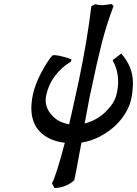

<svg xmlns="http://www.w3.org/2000/svg" viewBox="-20 -714 691 969"><path d="M349.1 -175.8 377.9 -307.1Q420.9 -513.7 440.9 -682.1L459 -692.9Q480 -688 493.2 -688Q501.5 -688 513.9 -689.5Q526.4 -690.9 534.7 -692.4L543 -693.8L553.2 -684.1Q516.6 -586.4 493.4 -495.4Q470.2 -404.3 439 -254.9Q438 -251.5 434.8 -236.6Q431.6 -221.7 430.2 -212.9Q410.2 -109.9 407.2 -90.8Q467.3 -105.5 512.9 -149.7Q558.6 -193.8 568.8 -240.2Q576.2 -272.9 576.2 -300.8Q576.2 -360.8 548.8 -408.2L549.8 -411.1L591.8 -443.8Q650.9 -377 650.9 -295.9Q650.9 -257.8 642.1 -212.9Q630.4 -163.1 595.7 -117.2Q561 -71.3 506.8 -37.8Q452.6 -4.4 391.1 5.9Q389.2 16.1 385 38.3Q380.9 60.5 378.9 70.8Q364.7 149.9 355 194.8Q341.3 210 313 222.4Q284.7 234.9 254.9 234.9L242.2 210.9Q263.2 173.8 307.1 6.8Q227.1 -3.4 182.6 -48.1Q138.2 -92.8 138.2 -168.9Q138.2 -198.7 146 -236.8Q157.7 -290 188.5 -347.9Q219.2 -405.8 244.1 -434.1L255.9 -436Q275.4 -434.6 303.7 -426.5Q332 -418.5 340.8 -414.1L337.9 -402.8Q293.9 -377.4 259.5 -333.3Q225.1 -289.1 212.9 -231Q202.6 -181.6 235.8 -139.2Q269 -96.7 329.1 -86.9Q329.6 -88.9 330.6 -94Q331.5 -99.1 332 -101.1Q333.5 -106.9 339.8 -134.3Q346.2 -161.6 349.1 -175.8Z"/></svg>

Font: Linear Smooth
Style: Bold Italic
Weight: 700
Designer: Philipp H. Poll, Flanker
Foundry: Philipp H. Poll, reworked by Flanker
Version: Version 1.061 | FøM Fix